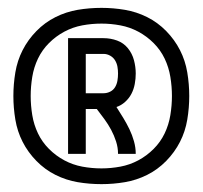

<svg xmlns="http://www.w3.org/2000/svg" viewBox="-20 -905 515 488"><path d="M153 -514V-808H243Q261 -808 277.5 -802Q294 -796 305 -782.5Q316 -769 320.5 -752Q325 -735 325 -718Q325 -705 322.5 -691.5Q320 -678 314 -666.5Q308 -655 298 -646Q288 -637 276 -633Q285 -619 293.5 -605Q302 -591 309 -576.5Q316 -562 320.5 -546Q325 -530 325 -514H280Q280 -530 275 -545.5Q270 -561 262.5 -575Q255 -589 245.5 -602Q236 -615 226 -628H198V-514ZM198 -668H243Q252 -668 260 -672Q268 -676 272.5 -683.5Q277 -691 278.5 -700Q280 -709 280 -718Q280 -727 278.5 -735.5Q277 -744 272.5 -751.5Q268 -759 260 -763.5Q252 -768 243 -768H198ZM238 -437Q207 -437 177.5 -442Q148 -447 121 -460.5Q94 -474 72.5 -496Q51 -518 37.5 -544.5Q24 -571 19 -601Q14 -631 14 -661Q14 -691 19 -721Q24 -751 37.5 -777.5Q51 -804 72.5 -826Q94 -848 121 -861.5Q148 -875 177.5 -880Q207 -885 238 -885Q268 -885 297.5 -880Q327 -875 354 -861.5Q381 -848 402.5 -826Q424 -804 437.5 -777.5Q451 -751 456 -721Q461 -691 461 -661Q461 -631 456 -601Q451 -571 437.5 -544.5Q424 -518 402.5 -496Q381 -474 354 -460.5Q327 -447 297.5 -442Q268 -437 238 -437ZM238 -477Q262 -477 286 -481.5Q310 -486 331.5 -497.5Q353 -509 370.5 -526.5Q388 -544 398.5 -566Q409 -588 413 -612.5Q417 -637 417 -661Q417 -685 413 -709.5Q409 -734 398.5 -756Q388 -778 370.5 -795.5Q353 -813 331.5 -824.5Q310 -836 286 -840.5Q262 -845 238 -845Q213 -845 189 -840.5Q165 -836 143.5 -824.5Q122 -813 104.5 -795.5Q87 -778 76.5 -756Q66 -734 62 -709.5Q58 -685 58 -661Q58 -637 62 -612.5Q66 -588 76.5 -566Q87 -544 104.5 -526.5Q122 -509 143.5 -497.5Q165 -486 189 -481.5Q213 -477 238 -477Z"/></svg>

Font: Iosevka QP
Style: Regular
Weight: 400
Designer: Belleve Invis
Foundry: Belleve Invis
Version: Version 20.0.0; ttfautohint (v1.8.4)